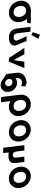

<svg xmlns="http://www.w3.org/2000/svg" viewBox="2488 -3563 1350 6366"><g transform="rotate(90 3163.0 -380.0)"><path d="M178.3 -363.9C165.5 -468.4 210.3 -572.8 333.2 -573L333.2 -573L333.6 -573H333.7C457.8 -573 526.7 -468.5 539.5 -363.9C552.4 -259.4 512.5 -154.8 385 -154.8C254.1 -154.8 191.1 -259.4 178.3 -363.9ZM314.3 -727 314.3 -726.9C121.6 -726.6 -19.4 -568.6 5.7 -363.9C30.9 -159.1 196.6 -0.1 404 -0.1C605.4 -0.1 737.2 -159.1 712.1 -363.9C701.2 -452.3 662 -531.9 605.3 -594L735.4 -604L756.3 -727Z M1048.1 -791 1136.6 -744 1269.1 -967.9 1130.5 -1035.1ZM1339.9 -587.5H1180.1L1307.3 -309.5C1357.3 -200.5 1290.2 -158.2 1212 -158.2C1133.8 -158.2 1093.9 -192.2 1079.5 -309.5L1029.8 -715H870L925.5 -262.8C946.8 -89.4 1052.8 -1 1231.3 -1C1409.8 -1 1540.1 -98.6 1472.9 -262.8Z M1777 -513H1567L1905 0H2025L2237 -513H2027L1972.4 -160Z M2844.1 -553C2747.9 -574.7 2725.5 -584.7 2721.6 -588.3C2718.7 -586.8 2709.2 -584.4 2683.5 -582.3C2510.9 -567.8 2371.1 -438.9 2392.2 -267L2435.3 84L2631.3 214C2678.1 253 2735.8 275 2803.8 275C2953.8 275 3043.8 153 3025.4 3C3006.9 -147 2887.1 -268 2737.1 -268C2667.1 -268 2608.3 -258 2575.5 -216L2570.8 -254C2559.6 -345 2602.3 -415.1 2671.8 -427.4C2746.1 -440.4 2714.7 -436.4 2836.3 -411.3ZM2837.4 3C2846.1 74 2799.2 124 2732.2 124C2666.2 124 2607.1 74 2598.4 3C2589.8 -67 2633.6 -117 2702.6 -117C2774.6 -117 2828.8 -67 2837.4 3ZM2721.6 -588.3C2718.9 -590.8 2725.3 -590.2 2721.6 -588.3Z M3293.7 -363.9C3280.9 -468.5 3325.8 -573 3449.1 -573C3573.2 -573 3642.1 -468.5 3654.9 -363.9C3667.8 -259.4 3627.9 -154.8 3500.4 -154.8C3369.5 -154.8 3306.5 -259.4 3293.7 -363.9ZM3121.1 -363.9C3121.6 -359.8 3122.2 -355.7 3122.8 -351.7L3197.9 260H3368.9L3331.1 -48.1C3386.9 -17.5 3450.9 -0.1 3519.4 -0.1C3720.9 -0.1 3852.6 -159.1 3827.5 -363.9C3802.3 -568.8 3624.8 -726.9 3430.2 -726.9C3237.2 -726.9 3096 -568.8 3121.1 -363.9Z M3965.1 -363.9C3990.3 -159.1 4156 -0.1 4363.4 -0.1C4564.9 -0.1 4696.6 -159.1 4671.5 -363.9C4646.3 -568.8 4468.8 -726.9 4274.2 -726.9C4081.2 -726.9 3940 -568.8 3965.1 -363.9ZM4137.7 -363.9C4124.9 -468.5 4169.8 -573 4293.1 -573C4417.2 -573 4486.1 -468.5 4498.9 -363.9C4511.8 -259.4 4471.9 -154.8 4344.4 -154.8C4213.5 -154.8 4150.5 -259.4 4137.7 -363.9Z M4970.5 -513H4792.5L4878.6 188H5055.6L5033.3 6.6C5063.9 12.3 5098.2 15 5136.3 15C5328.3 15 5405.9 -54 5384.8 -226L5349.5 -513H5172.5L5202.5 -269C5214.9 -168 5192.7 -129 5118.7 -129C5044.7 -129 5012.9 -168 5000.5 -269Z M5507.1 -363.9C5532.3 -159.1 5698 -0.1 5905.4 -0.1C6106.9 -0.1 6238.6 -159.1 6213.5 -363.9C6188.3 -568.8 6010.8 -726.9 5816.2 -726.9C5623.2 -726.9 5482 -568.8 5507.1 -363.9ZM5679.7 -363.9C5666.9 -468.5 5711.8 -573 5835.1 -573C5959.2 -573 6028.1 -468.5 6040.9 -363.9C6053.8 -259.4 6013.9 -154.8 5886.4 -154.8C5755.5 -154.8 5692.5 -259.4 5679.7 -363.9Z"/></g></svg>

Font: Hussar
Style: BdOpOblOne
Weight: 700
Foundry: Cannot Into Space Fonts
Version: Version 2.00